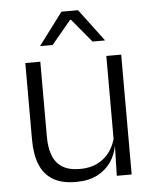

<svg xmlns="http://www.w3.org/2000/svg" viewBox="-51 -725 627 778"><g transform="rotate(-5 262.5 -336.0)"><path d="M64 -487.5H125V-181.5Q125 -138.5 136.8 -106.8Q148.5 -75 175.5 -57.8Q202.5 -40.5 248 -40.5Q290.5 -40.5 321.2 -56.8Q352 -73 371.2 -101.2Q390.5 -129.5 397 -164.5L409.5 -120H396Q389.5 -84.5 368.8 -54.8Q348 -25 312.8 -7.2Q277.5 10.5 227 10.5Q168.5 10.5 132.8 -11.5Q97 -33.5 80.5 -75Q64 -116.5 64 -175.5ZM393.5 -487.5H454V0H393.5L396.5 -120.5L393.5 -123.5ZM130.5 -552 228 -682H295.5L393 -552V-550.5H343L263.5 -646H260L180.5 -550.5H130.5Z"/></g></svg>

Font: Anek Devanagari Medium Light
Style: Regular
Weight: 300
Version: Version 1.003